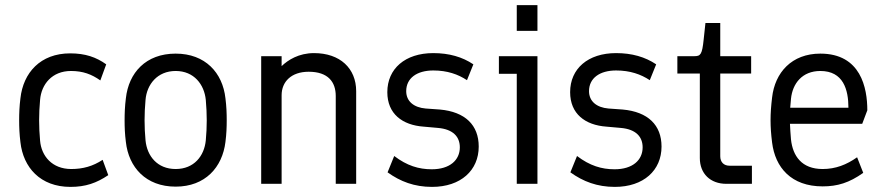

<svg xmlns="http://www.w3.org/2000/svg" viewBox="-20 -720 3460 752"><path d="M256 12C315 12 358 -3 404 -34L382 -94C344 -69 305 -58 259 -58C184 -58 142 -109 137 -169C132 -224 132 -274 137 -329C142 -390 184 -442 258 -442C305 -442 339 -429 373 -405L396 -468C357 -496 314 -511 255 -511C138 -511 71 -435 60 -335C56 -304 55 -276 55 -249C55 -222 56 -195 60 -163C71 -64 138 12 256 12Z M668 11C784 11 851 -65 863 -164C867 -195 868 -222 868 -249C868 -276 867 -304 863 -335C852 -435 784 -510 668 -510C551 -510 484 -435 473 -335C469 -304 468 -275 468 -248C468 -222 469 -195 473 -164C484 -65 551 11 668 11ZM668 -58C596 -58 556 -109 550 -170C545 -223 545 -274 550 -329C555 -389 596 -442 668 -442C740 -442 780 -389 786 -329C791 -273 791 -223 786 -170C780 -109 740 -58 668 -58Z M1003 0H1083V-347C1083 -400 1121 -439 1189 -439C1265 -439 1295 -399 1295 -344V0H1375V-363C1375 -452 1312 -512 1210 -512C1150 -512 1108 -485 1083 -461V-500H1003Z M1672 12C1785 12 1855 -53 1855 -146C1855 -230 1802 -282 1703 -291L1647 -295C1601 -299 1571 -323 1571 -363C1571 -414 1613 -444 1677 -444C1732 -444 1774 -429 1809 -406L1834 -468C1791 -497 1739 -512 1677 -512C1567 -512 1497 -451 1497 -359C1497 -274 1556 -230 1639 -224L1695 -219C1755 -214 1781 -184 1781 -143C1781 -93 1742 -57 1671 -57C1620 -57 1574 -71 1524 -109L1498 -45C1548 -9 1603 12 1672 12Z M2004 0H2085V-500H1934V-431H2004ZM2004 -599H2085V-700H2004Z M2388 12C2501 12 2571 -53 2571 -146C2571 -230 2518 -282 2419 -291L2363 -295C2317 -299 2287 -323 2287 -363C2287 -414 2329 -444 2393 -444C2448 -444 2490 -429 2525 -406L2550 -468C2507 -497 2455 -512 2393 -512C2283 -512 2213 -451 2213 -359C2213 -274 2272 -230 2355 -224L2411 -219C2471 -214 2497 -184 2497 -143C2497 -93 2458 -57 2387 -57C2336 -57 2290 -71 2240 -109L2214 -45C2264 -9 2319 12 2388 12Z M2825 0H2925V-71H2837C2815 -71 2801 -85 2801 -108V-432H2922V-500H2801V-630H2743L2736 -565C2730 -507 2724 -500 2700 -500H2633V-432H2721V-101C2721 -40 2762 0 2825 0Z M3202 10C3260 10 3306 -4 3361 -43L3337 -104C3296 -75 3253 -58 3202 -58C3120 -58 3085 -109 3078 -174C3076 -195 3075 -216 3074 -235H3357L3377 -288C3377 -375 3352 -510 3193 -510C3081 -510 3015 -436 3004 -338C3000 -305 2998 -277 2998 -249C2998 -221 3000 -194 3004 -162C3016 -64 3079 10 3202 10ZM3075 -298 3078 -333C3084 -393 3122 -442 3193 -442C3283 -442 3303 -369 3303 -298Z"/></svg>

Font: Finlandica
Style: Regular
Weight: 400
Designer: Niklas Ekholm, Juho Hiilivirta, Jaakko Suomalainen
Foundry: Helsinki Type Studio
Version: Version 2.000;Glyphs 3.2 (3202)